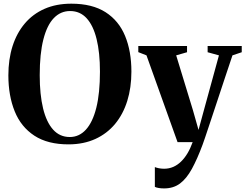

<svg xmlns="http://www.w3.org/2000/svg" viewBox="-20 -773 1334 1044"><path d="M354.5 12Q240 12.5 167 -35.2Q94 -83 59.8 -168Q25.5 -253 25.5 -363.5Q25.5 -450.5 48.2 -522Q71 -593.5 114.8 -645.2Q158.5 -697 222.2 -725Q286 -753 368 -753Q481.5 -753 553.8 -706.8Q626 -660.5 660.2 -577.5Q694.5 -494.5 694.5 -383.5Q694.5 -296.5 672 -224.2Q649.5 -152 605.8 -99.2Q562 -46.5 498.8 -17.5Q435.5 11.5 354.5 12ZM359.5 -28Q410.5 -28 447.2 -68.2Q484 -108.5 503.8 -187.5Q523.5 -266.5 523.5 -383.5Q523.5 -487 505.2 -560.8Q487 -634.5 451 -673.8Q415 -713 361 -713Q309.5 -713 272.5 -674.5Q235.5 -636 215.8 -558.5Q196 -481 196 -364Q196 -259 214.2 -183.8Q232.5 -108.5 268.8 -68.2Q305 -28 359.5 -28ZM872.5 251.5Q856 251.5 842.8 249.2Q829.5 247 822 243V135.5Q830 139 843.8 141.8Q857.5 144.5 872.5 144.5Q899 144.5 922 134.5Q945 124.5 964.5 105.5Q984 86.5 999.8 60Q1015.5 33.5 1027.5 0H945.5L776.5 -472L732 -489.5V-523H997V-489L938 -472L1029 -174L1059.5 -66.5L1087.5 -169.5L1170.5 -472L1109 -489V-523H1294.5V-489L1244 -472Q1223 -410 1201.5 -345Q1180 -280 1159.8 -219Q1139.5 -158 1123 -108.2Q1106.5 -58.5 1095.5 -26Q1084.5 6.5 1081.5 14Q1052.5 92 1023.5 145Q994.5 198 958.8 224.8Q923 251.5 872.5 251.5Z"/></svg>

Font: Merriweather 96pt
Style: Bold
Weight: 700
Version: Version 2.100